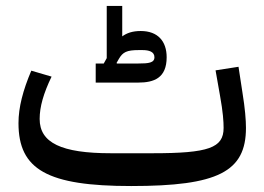

<svg xmlns="http://www.w3.org/2000/svg" viewBox="-20 -612 887 644"><path d="M301 -335H444C496 -335 539 -350 539 -420C539 -473 510 -508 452 -508C424 -508 405 -501 390 -490V-592H338V-417L328 -399H301ZM379 -415C392 -437 405 -444 445 -444H458C479 -444 498 -439 498 -420C498 -401 478 -399 444 -399H372L371 -401ZM420 12C711 12 805 -36 805 -183C805 -209 802 -248 793 -303L780 -388L703 -376L718 -291C728 -236 730 -204 730 -183C730 -116 680 -98 492 -98H352C186 -98 113 -133 113 -213C113 -254 126 -299 153 -355L85 -375C57 -309 42 -252 42 -199C42 -43 139 12 420 12Z"/></svg>

Font: IBM Plex Arabic Text
Style: Regular
Weight: 450
Designer: Mike Abbink, Paul van der Laan, Pieter van Rosmalen, Wael Morcos, Khajak Apelian
Foundry: Bold Monday
Version: Version 1.0